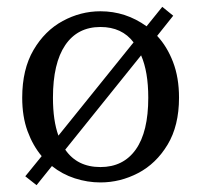

<svg xmlns="http://www.w3.org/2000/svg" viewBox="-20 -521 589 562"><path d="M487 -475 440 -416Q469 -385 486.5 -339.5Q504 -294 504 -235Q504 -153 470.5 -97.5Q437 -42 384.5 -14.5Q332 13 274 13Q236 13 199 1Q162 -11 132 -35L87 21L54 -5L102 -64Q76 -95 60.5 -137.5Q45 -180 45 -235Q45 -318 78 -374.5Q111 -431 163.5 -459.5Q216 -488 274 -488Q348 -488 409 -444L455 -501ZM135 -235Q135 -168 151 -124L371 -397Q337 -442 274 -442Q207 -442 171 -389Q135 -336 135 -235ZM274 -32Q341 -32 377.5 -83.5Q414 -135 414 -235Q414 -311 393 -359L171 -83Q206 -32 274 -32Z"/></svg>

Font: Source Serif Pro
Style: Regular
Weight: 400
Designer: Frank Grießhammer
Foundry: Adobe Systems Incorporated
Version: Version 3.001;hotconv 1.0.111;makeotfexe 2.5.65597